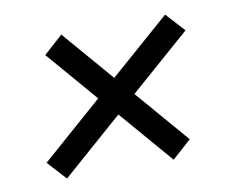

<svg xmlns="http://www.w3.org/2000/svg" viewBox="-57 -513 721 585"><g transform="rotate(-10 303.5 -220.0)"><path d="M294 -165 436 0 495 -53 353 -218 540 -382 487 -440 301 -277 165 -435 106 -382 242 -224 53 -58 106 0Z"/></g></svg>

Font: Plus Jakarta Sans
Style: Italic
Weight: 400
Italic angle: -8°
Designer: Gumpita Rahayu
Foundry: Tokotype
Version: Version 2.071;gftools[0.9.30]